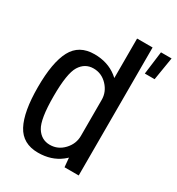

<svg xmlns="http://www.w3.org/2000/svg" viewBox="-186 -901 939 1020"><g transform="rotate(30 283.0 -391.0)"><path d="M483.5 -644.5H543.5L566.5 -785H501.5ZM363 0H450V-785H355V-87ZM201.5 3.5Q283 3.5 340 -40.8Q397 -85 397 -138.5L355 -188Q355 -139 319.8 -101.5Q284.5 -64 235 -64Q182.5 -64 153.2 -111.2Q124 -158.5 124 -298Q124 -437.5 153.2 -484.8Q182.5 -532 235 -532Q284.5 -532 319.8 -494.8Q355 -457.5 355 -409L397 -457.5Q397 -511 340 -555.5Q283 -600 201.5 -600Q107.5 -600 67.5 -525Q27.5 -450 27.5 -298.5Q27.5 -147 67.5 -71.8Q107.5 3.5 201.5 3.5Z"/></g></svg>

Font: Anybody SemiCondensed
Style: Regular
Weight: 400
Width: 4
Version: Version 1.113;gftools[0.9.25]